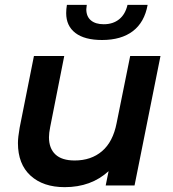

<svg xmlns="http://www.w3.org/2000/svg" viewBox="-20 -765 713 792"><path d="M642 -534 535 0H416L428 -59Q356 7 247 7Q158 7 106 -40.5Q54 -88 54 -175Q54 -198 61 -238L120 -534H245L187 -241Q182 -216 182 -199Q182 -153 208.5 -128Q235 -103 288 -103Q356 -103 401 -141.5Q446 -180 461 -257L517 -534ZM253 -711Q253 -727 256 -745H338Q336 -731 336 -727Q336 -697 355 -681Q374 -665 408 -665Q446 -665 471.5 -685.5Q497 -706 506 -745H589Q576 -673 528 -636.5Q480 -600 401 -600Q329 -600 291 -629Q253 -658 253 -711Z"/></svg>

Font: Montserrat Alternates SemiBold
Style: Italic
Weight: 600
Italic angle: -11.3°
Designer: Julieta Ulanovsky
Foundry: Julieta Ulanovsky
Version: Version 7.200